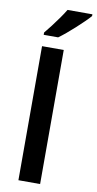

<svg xmlns="http://www.w3.org/2000/svg" viewBox="-106 -1028 539 1072"><g transform="rotate(10 163.5 -492.0)"><path d="M204 0H81V-760H204ZM327 -974Q315 -960 294.5 -940Q274 -920 250 -898Q226 -876 202.5 -856.5Q179 -837 161 -824H79V-837Q95 -856 114.5 -881.5Q134 -907 153.5 -934.5Q173 -962 186 -984H327Z"/></g></svg>

Font: Noto Sans New Tai Lue SemiBold
Style: Regular
Weight: 600
Version: Version 2.003